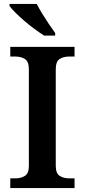

<svg xmlns="http://www.w3.org/2000/svg" viewBox="-20 -951 428 971"><path d="M32 0V-49H59Q86 -49 106 -61.5Q126 -74 126 -112V-600Q126 -640 106 -652.5Q86 -665 59 -665H32V-714H357V-665H329Q301 -665 281.5 -652.5Q262 -640 262 -600V-113Q262 -74 282 -61.5Q302 -49 329 -49H357V0ZM203 -771Q181 -785 154.5 -804.5Q128 -824 102.5 -846Q77 -868 57 -888Q37 -908 28 -921V-931H166Q177 -909 193.5 -882Q210 -855 227.5 -829Q245 -803 259 -784V-771Z"/></svg>

Font: Noto Serif Telugu SemiBold
Style: Regular
Weight: 600
Designer: Jelle Bosma - Monotype Design Team
Foundry: Monotype Imaging Inc.
Version: Version 2.005; ttfautohint (v1.8.4.7-5d5b)